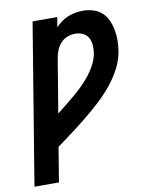

<svg xmlns="http://www.w3.org/2000/svg" viewBox="-84 -804 668 865"><g transform="rotate(-10 250.0 -371.5)"><path d="M3 0 124 -735H237L229 -690Q242 -703 256.5 -713.5Q271 -724 287.5 -730.5Q304 -737 321 -740Q338 -743 355 -743Q379 -743 402 -736Q425 -729 441.5 -714Q458 -699 467.5 -678Q477 -657 481.5 -633.5Q486 -610 486 -586Q486 -562 482 -537Q476 -497 456 -458.5Q436 -420 408 -386Q380 -352 347.5 -322Q315 -292 281 -264.5Q247 -237 212 -210.5Q177 -184 141 -158L115 0ZM166 -306Q187 -323 208.5 -340Q230 -357 250.5 -374.5Q271 -392 290.5 -411.5Q310 -431 326.5 -452.5Q343 -474 355 -498Q367 -522 371 -547Q374 -565 372.5 -583.5Q371 -602 362.5 -617Q354 -632 338 -639.5Q322 -647 303 -647Q285 -647 267.5 -640.5Q250 -634 237 -620Q224 -606 217 -588.5Q210 -571 207 -554Z"/></g></svg>

Font: Iosevka SS04
Style: Bold Italic
Weight: 700
Italic angle: -9°
Monospace: yes
Designer: Belleve Invis
Foundry: Belleve Invis
Version: Version 19.0.0; ttfautohint (v1.8.4)